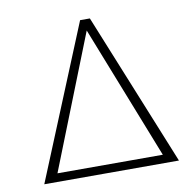

<svg xmlns="http://www.w3.org/2000/svg" viewBox="-75 -735 831 813"><g transform="rotate(-10 340.5 -329.0)"><path d="M363 -658 630 0H51L321 -658ZM114 -36H567L341 -610Z"/></g></svg>

Font: EauTestText Light
Style: Regular
Weight: 300
Designer: Christian Thalmann (Catharsis Fonts)
Version: Version 0.001;PS 000.001;hotconv 1.0.88;makeotf.lib2.5.64775